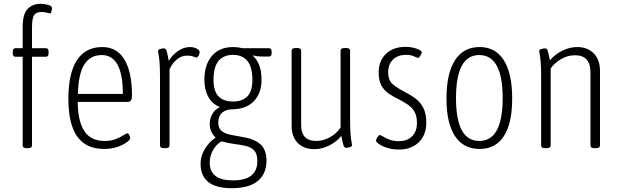

<svg xmlns="http://www.w3.org/2000/svg" viewBox="-20 -776 3256 1008"><path d="M121 2Q99 2 99 -12V-478H61Q47 -478 47 -496V-505Q47 -523 61 -523H99V-634Q99 -702 125 -729Q151 -756 193 -756Q211 -756 232 -750.5Q253 -745 253 -734Q253 -728 250.5 -717Q248 -706 242 -706Q236 -706 225.5 -709.5Q215 -713 197 -713Q170 -713 159 -696.5Q148 -680 148 -632V-523H221Q235 -523 235 -505V-496Q235 -478 221 -478H148V-12Q148 2 126 2Z M527 6Q432 6 385.5 -59Q339 -124 339 -258Q339 -391 384 -460Q429 -529 517 -529Q594 -529 633.5 -463Q673 -397 673 -275Q673 -241 652 -241H388Q389 -139 423 -87.5Q457 -36 528 -36Q564 -36 588.5 -46Q613 -56 628 -66Q643 -76 649 -76Q655 -76 659 -66.5Q663 -57 663 -50Q663 -42 644.5 -28.5Q626 -15 595.5 -4.5Q565 6 527 6ZM389 -283H625Q625 -487 514 -487Q455 -487 423.5 -439Q392 -391 389 -283Z M842 2Q820 2 820 -12V-373Q820 -424 817.5 -451Q815 -478 812.5 -490.5Q810 -503 810 -509Q810 -515 820.5 -518.5Q831 -522 840 -522Q850 -522 854 -511Q858 -500 866 -457Q887 -490 916.5 -509.5Q946 -529 977 -529Q997 -529 1012.5 -521Q1028 -513 1028 -503Q1028 -493 1022.5 -483.5Q1017 -474 1012 -474Q1007 -474 995.5 -479Q984 -484 962 -484Q932 -484 907.5 -463Q883 -442 870 -412V-12Q870 2 848 2Z M1196 212Q1033 212 1033 83Q1033 42 1056.5 4.5Q1080 -33 1111 -53V-55Q1098 -67 1089.5 -85Q1081 -103 1081 -125Q1081 -153 1094.5 -177Q1108 -201 1135 -214Q1095 -229 1074 -267Q1053 -305 1053 -357Q1053 -436 1092.5 -482.5Q1132 -529 1204 -529Q1229 -529 1251 -523H1392Q1406 -523 1406 -505V-496Q1406 -479 1392 -479Q1369 -479 1347.5 -479.5Q1326 -480 1308 -485L1307 -483Q1323 -472 1338 -440.5Q1353 -409 1353 -357Q1353 -287 1313 -245Q1273 -203 1198 -202Q1167 -202 1146.5 -184.5Q1126 -167 1126 -133Q1126 -104 1142 -90Q1158 -76 1184 -70Q1210 -64 1242 -59Q1311 -49 1345 -20.5Q1379 8 1379 67Q1379 137 1333 174.5Q1287 212 1196 212ZM1203 -243Q1252 -243 1278.5 -270Q1305 -297 1305 -356Q1305 -425 1278.5 -456.5Q1252 -488 1203 -488Q1154 -488 1127.5 -456.5Q1101 -425 1101 -356Q1101 -297 1127.5 -270Q1154 -243 1203 -243ZM1203 171Q1331 171 1331 70Q1331 32 1315 14.5Q1299 -3 1271.5 -9.5Q1244 -16 1211 -20Q1178 -24 1143 -34Q1116 -19 1098.5 12Q1081 43 1081 78Q1081 171 1203 171Z M1631 7Q1574 7 1542.5 -26Q1511 -59 1511 -116V-510Q1511 -524 1534 -524H1539Q1561 -524 1561 -510V-119Q1561 -79 1580 -57.5Q1599 -36 1641 -36Q1677 -36 1712 -55.5Q1747 -75 1768 -106V-510Q1768 -524 1790 -524H1796Q1818 -524 1818 -510V-149Q1818 -98 1820.5 -71Q1823 -44 1825.5 -31.5Q1828 -19 1828 -14Q1828 -7 1817.5 -3.5Q1807 0 1798 0Q1788 0 1784 -11Q1780 -22 1772 -63Q1748 -32 1709 -12.5Q1670 7 1631 7Z M2075 9Q2041 9 2013.5 0.5Q1986 -8 1970 -19.5Q1954 -31 1954 -38Q1954 -44 1961.5 -55.5Q1969 -67 1974 -67Q1979 -67 1991.5 -59Q2004 -51 2024.5 -43Q2045 -35 2074 -35Q2118 -35 2143.5 -60.5Q2169 -86 2169 -130Q2169 -168 2155.5 -190.5Q2142 -213 2120 -227.5Q2098 -242 2073 -255Q2045 -268 2021 -284.5Q1997 -301 1982.5 -327Q1968 -353 1968 -395Q1968 -457 2006.5 -493.5Q2045 -530 2109 -530Q2140 -530 2167 -520.5Q2194 -511 2194 -501Q2194 -495 2187 -483.5Q2180 -472 2175 -472Q2170 -472 2154 -480Q2138 -488 2111 -488Q2069 -488 2043.5 -463.5Q2018 -439 2018 -397Q2018 -353 2043.5 -332.5Q2069 -312 2102 -295Q2132 -280 2158.5 -261Q2185 -242 2201.5 -211.5Q2218 -181 2218 -132Q2218 -67 2178.5 -29Q2139 9 2075 9Z M2498 6Q2413 6 2368.5 -61.5Q2324 -129 2324 -259Q2324 -390 2368.5 -459.5Q2413 -529 2498 -529Q2581 -529 2625 -460Q2669 -391 2669 -259Q2669 -129 2625.5 -61.5Q2582 6 2498 6ZM2496 -36Q2619 -36 2619 -261Q2619 -487 2496 -487Q2374 -487 2374 -261Q2374 -36 2496 -36Z M2843 2Q2821 2 2821 -12V-373Q2821 -424 2818.5 -451Q2816 -478 2813.5 -490.5Q2811 -503 2811 -509Q2811 -515 2821.5 -518.5Q2832 -522 2841 -522Q2851 -522 2855 -511Q2859 -500 2867 -459Q2892 -490 2931.5 -509.5Q2971 -529 3010 -529Q3064 -529 3097 -496Q3130 -463 3130 -402V-12Q3130 2 3108 2H3102Q3080 2 3080 -12V-398Q3080 -440 3060 -463Q3040 -486 2998 -486Q2960 -486 2924.5 -465Q2889 -444 2871 -416V-12Q2871 2 2849 2Z"/></svg>

Font: Asap Condensed ExtraLight
Style: Regular
Weight: 200
Width: 3
Designer: Pablo Cosgaya
Foundry: Omnibus-Type
Version: Version 3.001; ttfautohint (v1.8.4.7-5d5b)